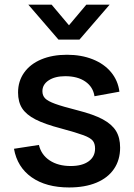

<svg xmlns="http://www.w3.org/2000/svg" viewBox="-20 -790 576 824"><path d="M231 -620 101.5 -770H201.5L276 -681.5L350.5 -770H450.5L321 -620ZM40 -151.5 147 -168Q157 -125.5 193.2 -101.5Q229.5 -77.5 283.5 -77.5Q332.5 -77.5 360.2 -97.5Q388 -117.5 388 -152.5Q388 -174 378 -186.2Q368 -198.5 338.8 -209.5Q309.5 -220.5 243 -238.5Q172 -257 132.2 -277.5Q92.5 -298 75 -325.2Q57.5 -352.5 57.5 -393Q57.5 -441.5 83.5 -478.2Q109.5 -515 157 -535Q204.5 -555 267.5 -555Q329 -555 378 -535.5Q427 -516 456.8 -480Q486.5 -444 492.5 -396.5L385.5 -377Q379.5 -417 346.2 -440Q313 -463 260 -463Q216 -463 189 -445.2Q162 -427.5 162 -398.5Q162 -380 173.5 -368Q185 -356 216.5 -344.5Q248 -333 313 -316.5Q382 -299 421.2 -277.8Q460.5 -256.5 478 -227.8Q495.5 -199 495.5 -156.5Q495.5 -103.5 469.2 -65Q443 -26.5 393.8 -6Q344.5 14.5 276.5 14.5Q178 14.5 116 -29Q54 -72.5 40 -151.5Z"/></svg>

Font: Hauora SemiBold
Style: Regular
Weight: 600
Designer: Wayne Shih
Foundry: WCYS
Version: Version 1.001